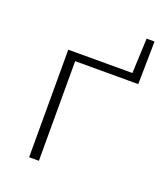

<svg xmlns="http://www.w3.org/2000/svg" viewBox="-117 -694 669 775"><g transform="rotate(20 217.5 -306.0)"><path d="M98 0V-462H140V0ZM98 -428V-462H406L411 -428ZM372 -428 380 -612H414L411 -428Z"/></g></svg>

Font: Ysabeau SC ExtraLight
Style: Regular
Weight: 250
Designer: Christian Thalmann (Catharsis Fonts)
Version: Version 2.001;gftools[0.9.30]; featfreeze: smcp